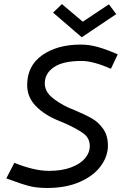

<svg xmlns="http://www.w3.org/2000/svg" viewBox="-20 -924 619 954"><path d="M11.2 0ZM426.2 -197.5Q426.2 -237.5 395 -260.6Q363.8 -283.8 302.5 -311.2L272.5 -323.8Q201.2 -352.5 158.1 -396.9Q115 -441.2 115 -501.2Q115 -597.5 190 -650Q265 -702.5 381.2 -702.5Q425 -702.5 470 -689.4Q515 -676.2 565 -653.8L531.2 -582.5Q441.2 -621.2 386.2 -621.2Q292.5 -621.2 247.5 -590Q202.5 -558.8 202.5 -510Q202.5 -471.2 236.2 -441.9Q270 -412.5 321.2 -388.8L348.8 -377.5Q405 -353.8 437.5 -335Q470 -316.2 493.1 -283.1Q516.2 -250 516.2 -200Q516.2 -147.5 480.6 -98.8Q445 -50 376.2 -20Q307.5 10 215 10Q162.5 10 125.6 0.6Q88.8 -8.8 36.2 -28.8L11.2 -37.5L51.2 -115Q150 -75 223.8 -75Q287.5 -75 333.8 -92.5Q380 -110 403.1 -138.1Q426.2 -166.2 426.2 -197.5ZM243.8 -861.2 287.5 -903.8 391.2 -816.2 521.2 -902.5 557.5 -853.8 386.2 -738.8Z"/></svg>

Font: Cambay
Style: Italic
Weight: 400
Italic angle: -11°
Designer: Pooja Saxena
Foundry: Pooja Saxena
Version: Version 1.019;PS 001.019;hotconv 1.0.70;makeotf.lib2.5.58329